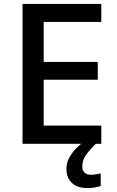

<svg xmlns="http://www.w3.org/2000/svg" viewBox="-20 -827 597 980"><path d="M497 -93H95V-807H497V-715H203V-511H479V-420H203V-186H497ZM400 22Q400 43 411.5 54Q423 65 443 65Q460 65 472.5 62.5Q485 60 494 58V123Q479 127 463.5 130Q448 133 428 133Q373 133 346 106Q319 79 319 34Q319 5 333.5 -22Q348 -49 370.5 -71.5Q393 -94 416 -109L469 -93Q436 -61 418 -34.5Q400 -8 400 22Z"/></svg>

Font: Noto Sans Telugu UI Medium
Style: Regular
Weight: 500
Designer: Jelle Bosma - Monotype Design Team
Foundry: Monotype Imaging Inc.
Version: Version 2.005; ttfautohint (v1.8.4.7-5d5b)